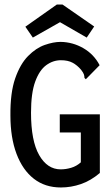

<svg xmlns="http://www.w3.org/2000/svg" viewBox="-20 -817 490 848"><path d="M249 11Q179 11 129.5 -27.5Q80 -66 53 -137.5Q26 -209 26 -307Q25 -407 47 -470.5Q69 -534 104 -569.5Q139 -605 177.5 -618.5Q216 -632 248 -632Q302 -631 348.5 -604Q395 -577 420 -529L366 -474L359 -467L353 -473Q353 -481 350.5 -488.5Q348 -496 338 -509Q321 -529 300.5 -540Q280 -551 249 -551Q214 -551 184 -529Q154 -507 135.5 -456.5Q117 -406 117 -319Q117 -195 153 -132Q189 -69 248 -69Q271 -69 294.5 -76Q318 -83 337 -100V-232H244V-312H421V-53Q381 -19 337.5 -4Q294 11 249 11ZM125 -651 92 -699 231 -797H256L396 -700L363 -651L245 -719Z"/></svg>

Font: Inconsolata SemiCondensed SemiBold
Style: Regular
Weight: 600
Width: 4
Monospace: yes
Designer: Raph Levien, Cyreal, Brenton Simpson
Foundry: Raph Levien, Cyreal, Google
Version: Version 3.001; ttfautohint (v1.8.2.53-6de2)